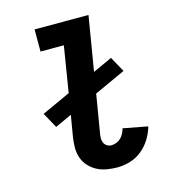

<svg xmlns="http://www.w3.org/2000/svg" viewBox="-110 -824 821 922"><g transform="rotate(-15 300.0 -363.5)"><path d="M360 8Q333 8 307.5 3.5Q282 -1 260 -12.5Q238 -24 221 -42.5Q204 -61 195.5 -84.5Q187 -108 187 -134.5Q187 -161 191 -187L209 -294L126 -256L84 -332L226 -397L263 -625H147V-735H415L370 -464L466 -508L508 -432L353 -361L321 -169Q319 -158 319 -146Q319 -134 324 -124Q329 -114 338.5 -108Q348 -102 360 -102Q372 -102 385 -107Q398 -112 407.5 -121.5Q417 -131 423 -143Q429 -155 432 -167L554 -144Q545 -112 527 -83Q509 -54 482.5 -32.5Q456 -11 424 -1.5Q392 8 360 8Z"/></g></svg>

Font: Iosevka Curly XBdEx
Style: Italic
Weight: 800
Width: 7
Italic angle: -9°
Monospace: yes
Designer: Belleve Invis
Foundry: Belleve Invis
Version: Version 11.1.0; ttfautohint (v1.8.3)